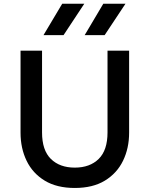

<svg xmlns="http://www.w3.org/2000/svg" viewBox="-20 -964 780 1000"><path d="M369.5 15Q276 15 213.2 -23Q150.5 -61 118.8 -126.2Q87 -191.5 87 -273V-700H199V-274Q199 -181.5 245 -136.2Q291 -91 369.5 -91Q448 -91 494 -136.2Q540 -181.5 540 -274V-700H652.5V-273Q652.5 -192 620.8 -126.8Q589 -61.5 526.2 -23.2Q463.5 15 369.5 15ZM421 -781 518 -944.5H633.5L525 -781ZM206.5 -781 304 -944.5H419L311 -781Z"/></svg>

Font: Geologica Roman
Style: Regular
Weight: 400
Designer: Sindre Bremnes, Frode Helland
Foundry: Monokrom Skriftforlag AS
Version: Version 1.010;gftools[0.9.28]